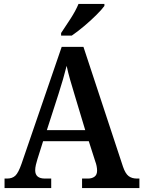

<svg xmlns="http://www.w3.org/2000/svg" viewBox="-20 -951 725 971"><path d="M3 0V-48H16Q42 -48 57.5 -62.5Q73 -77 89 -123L292 -714H402L602 -108Q614 -73 630.5 -60.5Q647 -48 672 -48H685V0H395V-48H425Q445 -48 458 -57.5Q471 -67 471 -88Q471 -99 468.5 -111.5Q466 -124 462 -134L429 -237H198L169 -145Q165 -133 161.5 -117.5Q158 -102 158 -90Q158 -48 207 -48H239V0ZM217 -293H411L358 -469Q346 -508 335 -546.5Q324 -585 317 -618Q309 -586 298.5 -549.5Q288 -513 276 -476ZM289 -784Q310 -815 336.5 -856Q363 -897 377 -931H508V-921Q496 -904 467.5 -875.5Q439 -847 405 -818.5Q371 -790 343 -771H289Z"/></svg>

Font: Noto Serif Tamil SemiCondensed SemiBold
Style: Italic
Weight: 600
Width: 4
Italic angle: -12°
Designer: Indian Type Foundry, Tom Grace, and the Monotype Design Team
Foundry: Monotype Imaging Inc.
Version: Version 2.003; ttfautohint (v1.8.4.7-5d5b)